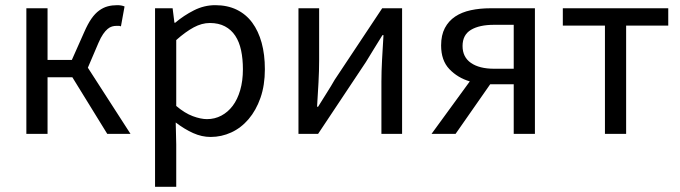

<svg xmlns="http://www.w3.org/2000/svg" viewBox="-20 -518 2632 743"><path d="M82 0V-486H164V-286H258L306 -394Q320 -426 334 -446Q348 -466 364 -477.5Q380 -489 397 -493.5Q414 -498 434 -498Q450 -498 462 -493L448 -416Q443 -418 440 -418Q437 -418 432 -418Q422 -418 413.5 -415.5Q405 -413 396.5 -406Q388 -399 379 -386Q370 -373 361 -352L320 -256L485 0H395L260 -219H164V0Z M580 205V-486H648L655 -430H658Q691 -458 730.5 -478Q770 -498 813 -498Q860 -498 896 -480.5Q932 -463 956 -430.5Q980 -398 992.5 -352.5Q1005 -307 1005 -250Q1005 -188 988 -139.5Q971 -91 942 -57Q913 -23 875 -5.5Q837 12 795 12Q761 12 727.5 -3Q694 -18 660 -44L662 41V205ZM781 -57Q811 -57 836.5 -70.5Q862 -84 880.5 -108.5Q899 -133 909.5 -169Q920 -205 920 -250Q920 -290 913 -323Q906 -356 890.5 -379.5Q875 -403 850.5 -416Q826 -429 792 -429Q761 -429 729.5 -412Q698 -395 662 -363V-108Q695 -80 726 -68.5Q757 -57 781 -57Z M1135 0V-486H1215V-284Q1215 -245 1212.5 -198.5Q1210 -152 1207 -105H1211Q1225 -128 1243.5 -157Q1262 -186 1275 -209L1459 -486H1536V0H1456V-202Q1456 -241 1458.5 -287.5Q1461 -334 1464 -382H1460Q1446 -359 1427.5 -329.5Q1409 -300 1396 -278L1211 0Z M1968 0V-192H1878H1877L1743 0H1650L1798 -203Q1751 -217 1719 -250.5Q1687 -284 1687 -342Q1687 -382 1701.5 -409.5Q1716 -437 1741.5 -454Q1767 -471 1802 -478.5Q1837 -486 1878 -486H2050V0ZM1892 -252H1968V-422H1892Q1835 -422 1802.5 -402.5Q1770 -383 1770 -340Q1770 -297 1802.5 -274.5Q1835 -252 1892 -252Z M2321 0V-419H2158V-486H2566V-419H2403V0Z"/></svg>

Font: Pinyin1712
Style: Regular
Weight: 400
Version: Version 1